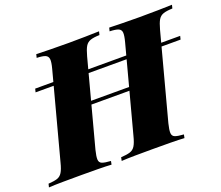

<svg xmlns="http://www.w3.org/2000/svg" viewBox="-164 -879 1208 1049"><g transform="rotate(-20 439.5 -354.0)"><path d="M257 -346 264 -366H617L609 -346ZM615 -602Q625 -639 623.5 -656.5Q622 -674 606 -680.5Q590 -687 556 -688L561 -708Q591 -707 639.5 -706Q688 -705 737 -705Q794 -705 844.5 -706Q895 -707 926 -708L921 -688Q887 -687 868 -680.5Q849 -674 838.5 -656.5Q828 -639 818 -602L686 -106Q677 -70 678 -52Q679 -34 695 -28Q711 -22 745 -20L741 0Q711 -2 660.5 -2.5Q610 -3 553 -3Q504 -3 455.5 -2.5Q407 -2 376 0L380 -20Q414 -22 433 -28Q452 -34 463 -52Q474 -70 483 -106ZM262 -106Q253 -70 254 -52Q255 -34 271 -28Q287 -22 321 -20L317 0Q286 -2 238 -2.5Q190 -3 140 -3Q83 -3 33.5 -2.5Q-16 -2 -47 0L-42 -20Q-9 -22 9.5 -28Q28 -34 39 -52Q50 -70 59 -106L191 -602Q201 -639 199 -656.5Q197 -674 181.5 -680.5Q166 -687 132 -688L137 -708Q166 -707 216.5 -706Q267 -705 324 -705Q374 -705 420.5 -706Q467 -707 502 -708L497 -688Q463 -687 444 -680.5Q425 -674 414.5 -656.5Q404 -639 394 -602ZM910 -533 905 -513H62L67 -533Z"/></g></svg>

Font: Playfair Display Black
Style: Italic
Weight: 900
Italic angle: -14°
Designer: Claus Eggers Sørensen
Foundry: Claus Eggers Sørensen
Version: Version 1.203